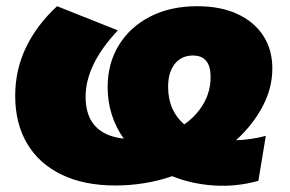

<svg xmlns="http://www.w3.org/2000/svg" viewBox="-20 -583 934 619"><path d="M352 15Q251 15 178.5 -20Q106 -55 67.5 -120Q29 -185 29 -274Q29 -358 64 -430.5Q99 -503 164 -563L360 -485Q256 -375 256 -271Q256 -150 379 -136Q354 -171 340.5 -213Q327 -255 327 -302Q327 -379 363.5 -438Q400 -497 465 -530Q530 -563 616 -563Q690 -563 744 -538.5Q798 -514 828 -469Q858 -424 858 -362Q858 -299 826.5 -239.5Q795 -180 741 -131Q787 -132 837 -145L813 0Q741 20 669 15Q597 10 535 -15Q492 0 445.5 7.5Q399 15 352 15ZM574 -182Q613 -209 636 -248.5Q659 -288 659 -335Q659 -404 602 -404Q565 -404 543.5 -377Q522 -350 522 -303Q522 -264 535.5 -233.5Q549 -203 574 -182Z"/></svg>

Font: Montserrat Black
Style: Italic
Weight: 900
Italic angle: -11.3°
Designer: Julieta Ulanovsky
Foundry: Julieta Ulanovsky
Version: Version 9.000; ttfautohint (v1.8.4.7-5d5b)